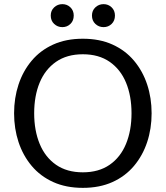

<svg xmlns="http://www.w3.org/2000/svg" viewBox="-20 -897 800 927"><path d="M380 10Q299 10 237 -18Q175 -46 133 -96Q91 -146 69.5 -211Q48 -276 48 -350Q48 -424 69.5 -489Q91 -554 133 -604Q175 -654 237 -682Q299 -710 380 -710Q461 -710 523 -682Q585 -654 627 -604Q669 -554 690.5 -489Q712 -424 712 -350Q712 -276 690.5 -211Q669 -146 627 -96Q585 -46 523 -18Q461 10 380 10ZM380 -65Q457 -65 509.5 -101.5Q562 -138 588.5 -202.5Q615 -267 615 -350Q615 -434 588.5 -498Q562 -562 509.5 -598.5Q457 -635 380 -635Q303 -635 250.5 -598.5Q198 -562 171.5 -498Q145 -434 145 -350Q145 -267 171.5 -202.5Q198 -138 250.5 -101.5Q303 -65 380 -65ZM480 -766Q457 -766 440.5 -781.5Q424 -797 424 -822Q424 -846 440.5 -861.5Q457 -877 480 -877Q503 -877 519 -861.5Q535 -846 535 -822Q535 -797 519 -781.5Q503 -766 480 -766ZM281 -766Q258 -766 241.5 -781.5Q225 -797 225 -822Q225 -846 241.5 -861.5Q258 -877 281 -877Q304 -877 320 -861.5Q336 -846 336 -822Q336 -797 320 -781.5Q304 -766 281 -766Z"/></svg>

Font: Hedvig Letters Sans
Style: Regular
Weight: 400
Designer: Alexander Örn & Tor Weibull
Foundry: Kanon Foundry
Version: Version 1.000; ttfautohint (v1.8.4.7-5d5b)